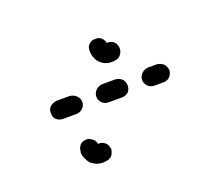

<svg xmlns="http://www.w3.org/2000/svg" viewBox="-61 -356 522 449"><g transform="rotate(-20 200.0 -131.0)"><path d="M155 -23Q157 -18 157 -14Q156 -9 154 -5Q153 -1 149 2Q146 5 142 6Q135 8 128 8Q120 8 112 5Q105 2 99 -3Q94 -9 91 -16Q87 -24 87 -32Q87 -34 88 -35Q88 -44 95 -51Q102 -57 112 -56Q116 -56 120 -53Q124 -51 127 -48Q129 -46 130 -43Q132 -40 132 -37Q140 -38 146 -34Q153 -30 155 -23ZM53 -142Q52 -151 59 -158Q66 -164 75 -165H108Q117 -164 124 -158Q131 -151 131 -142Q131 -133 124 -126Q117 -120 108 -120H75Q66 -120 59 -126Q52 -133 53 -142ZM244 -142Q244 -151 238 -158Q231 -164 222 -165H189Q179 -164 173 -158Q166 -151 166 -142Q166 -133 173 -126Q179 -120 189 -120H222Q231 -120 238 -126Q244 -133 244 -142ZM348 -142Q347 -151 341 -158Q334 -164 325 -165H303Q293 -164 287 -158Q280 -151 280 -142Q280 -133 287 -126Q293 -120 303 -120H325Q334 -120 341 -126Q347 -133 348 -142ZM244 -250Q248 -248 251 -245Q254 -241 255 -237Q258 -228 254 -220Q250 -211 242 -208Q235 -206 228 -206Q220 -206 212 -209Q205 -212 199 -218Q194 -223 191 -231Q188 -238 188 -246Q188 -248 188 -250Q188 -259 195 -265Q202 -271 212 -270Q219 -270 225 -265Q231 -259 232 -252Q235 -252 238 -252Q241 -251 244 -250Z"/></g></svg>

Font: FRB American Cursive Guidelines Arrows Dashed Extrabold
Style: Bold Italic
Weight: 800
Italic angle: -25°
Version: Version 2.0;Modular Font Editor K font №1